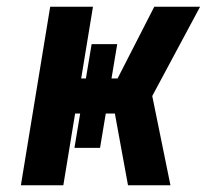

<svg xmlns="http://www.w3.org/2000/svg" viewBox="-20 -550 640 570"><path d="M42 0 129 -530H256L221 -317H235L252 -419H328L311 -317H329L438 -530H574L432 -265L486 0H360L321 -213H294L277 -111H201L218 -213H203L168 0Z"/></svg>

Font: Iosevka Curly XBdEx
Style: Italic
Weight: 800
Width: 7
Italic angle: -9°
Monospace: yes
Designer: Belleve Invis
Foundry: Belleve Invis
Version: Version 11.1.0; ttfautohint (v1.8.3)